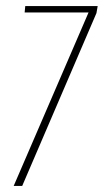

<svg xmlns="http://www.w3.org/2000/svg" viewBox="-20 -611 341 631"><path d="M25 0 271 -570H61L63 -591H301L297 -568L53 0Z"/></svg>

Font: Alumni Sans Thin Thin
Style: Italic
Weight: 250
Italic angle: -8°
Version: Version 1.016